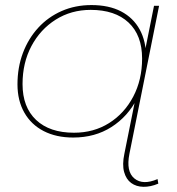

<svg xmlns="http://www.w3.org/2000/svg" viewBox="-20 -540 699 758"><path d="M269 3Q202 3 152.5 -22.5Q103 -48 76 -95.5Q49 -143 49 -207Q49 -274 70.5 -331Q92 -388 131 -430.5Q170 -473 223.5 -496.5Q277 -520 341 -520Q410 -520 458 -495Q506 -470 531.5 -423.5Q557 -377 557 -312Q558 -223 521.5 -151.5Q485 -80 420 -38.5Q355 3 269 3ZM272 -16Q350 -16 410.5 -54Q471 -92 506 -158.5Q541 -225 541 -309Q541 -401 487.5 -451Q434 -501 338 -501Q261 -501 200 -462.5Q139 -424 104 -358Q69 -292 69 -208Q69 -117 122.5 -66.5Q176 -16 272 -16ZM605 185Q574 198 546 197.5Q518 197 498 182.5Q478 168 470 139Q462 110 471 67L522 -187L546 -257L550 -327L588 -517H608L491 67Q477 137 510.5 164.5Q544 192 602 167Z"/></svg>

Font: Montserrat Thin Thin
Style: Italic
Weight: 250
Italic angle: -11.3°
Version: Version 9.000